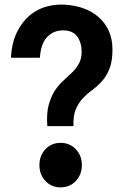

<svg xmlns="http://www.w3.org/2000/svg" viewBox="-20 -794 554 828"><path d="M184 -250Q180 -305 190 -341.5Q200 -378 216.5 -403Q233 -428 253 -446Q273 -464 290.5 -481Q308 -498 320 -519Q332 -540 332 -571Q332 -610 313 -636.5Q294 -663 252 -663Q210 -663 183 -634Q156 -605 152 -545H27Q31 -611 53.5 -656Q76 -701 108.5 -728Q141 -755 180 -765.5Q219 -776 256 -774Q300 -772 338.5 -758.5Q377 -745 405 -720.5Q433 -696 449 -661Q465 -626 465 -581Q465 -529 452 -497Q439 -465 419.5 -443.5Q400 -422 378 -406Q356 -390 337.5 -370.5Q319 -351 307 -323Q295 -295 297 -250ZM241 14Q202 14 176 -13.5Q150 -41 150 -82Q150 -123 176 -150.5Q202 -178 241 -178Q281 -178 307 -150.5Q333 -123 333 -82Q333 -41 307 -13.5Q281 14 241 14Z"/></svg>

Font: SpoqaHanSansJP-Bold
Style: Regular
Weight: 700
Designer: [Source Han Sans]
Ryoko NISHIZUKA  (kana & ideographs); Paul D. Hunt (Latin, Greek & Cyrillic); Wenlong ZHANG  (bopomofo
Foundry: Spoqa (http://bi.spoqa.com)
Version: Version 1.002.20150607